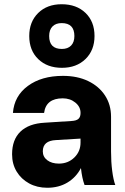

<svg xmlns="http://www.w3.org/2000/svg" viewBox="-20 -873 591 906"><path d="M426 -703Q426 -636 383.5 -594.5Q341 -553 272 -553Q203 -553 160.5 -594Q118 -635 118 -703Q118 -770 160 -811.5Q202 -853 271 -853Q341 -853 383.5 -812Q426 -771 426 -703ZM212 -703Q212 -642 272 -642Q300 -642 315.5 -658Q331 -674 331 -703Q331 -764 271 -764Q243 -764 227.5 -748Q212 -732 212 -703ZM504 -158Q504 -109 509.5 -66.5Q515 -24 524 0H379Q367 -32 362 -80Q339 -36 298 -11.5Q257 13 203 13Q155 13 117.5 -7.5Q80 -28 58.5 -63.5Q37 -99 37 -145Q37 -214 76.5 -252Q116 -290 191 -294L316 -302Q340 -303 350 -312Q360 -321 360 -339V-341Q360 -369 335.5 -389Q311 -409 276 -409Q197 -409 188 -340H41Q47 -420 111.5 -467.5Q176 -515 277 -515Q345 -515 396 -490.5Q447 -466 475.5 -422.5Q504 -379 504 -322ZM182 -159Q182 -133 203 -117Q224 -101 258 -101Q301 -101 330.5 -129.5Q360 -158 360 -200V-219L244 -212Q182 -209 182 -159Z"/></svg>

Font: Overused Grotesk
Style: Bold
Weight: 700
Version: Version 0.003